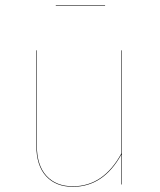

<svg xmlns="http://www.w3.org/2000/svg" viewBox="-20 -711 615 740"><path d="M450 0H448V-116Q379 9 261 9Q195 9 157.5 -32Q120 -73 120 -150V-517H122V-150Q122 -74 159 -33.5Q196 7 261 7Q379 7 448 -120V-517H450ZM195 -689V-691H385V-689Z"/></svg>

Font: FiraGO Two
Style: Regular
Weight: 100
Designer: bBox Type
Foundry: bBox Type GmbH
Version: Version 1.001